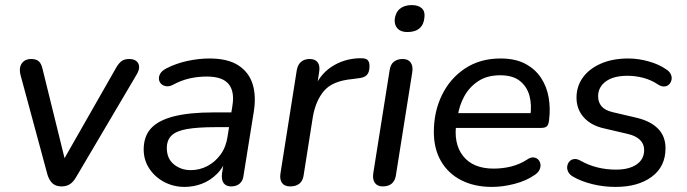

<svg xmlns="http://www.w3.org/2000/svg" viewBox="-20 -726 2700 755"><path d="M222 7Q200 7 187 -4.5Q174 -16 167 -38L61 -430Q56 -449 59.5 -463Q63 -477 74 -485.5Q85 -494 103 -494Q122 -494 132.5 -485Q143 -476 148 -452L242 -71H215L438 -462Q449 -480 460 -487Q471 -494 488 -494Q506 -494 516 -486Q526 -478 527 -464.5Q528 -451 518 -434L279 -29Q268 -10 254.5 -1.5Q241 7 222 7Z M706 9Q663 9 626.5 -10Q590 -29 567.5 -62.5Q545 -96 545 -138Q545 -190 574 -221.5Q603 -253 664 -268.5Q725 -284 820 -284H901L892 -226H830Q757 -226 715 -218.5Q673 -211 654.5 -193Q636 -175 636 -144Q636 -102 664 -79.5Q692 -57 730 -57Q765 -57 795.5 -73Q826 -89 847.5 -118.5Q869 -148 875 -190L894 -311Q903 -366 879 -395.5Q855 -425 793 -425Q758 -425 725 -417.5Q692 -410 659 -392Q645 -385 633 -387Q621 -389 613.5 -396.5Q606 -404 605 -415Q604 -426 610.5 -437Q617 -448 634 -457Q673 -477 717.5 -486.5Q762 -496 804 -496Q875 -496 916.5 -469.5Q958 -443 973 -396.5Q988 -350 978 -287L938 -38Q936 -16 923 -4.5Q910 7 889 7Q869 7 859.5 -6Q850 -19 853 -44L865 -121L873 -109Q860 -69 833.5 -42.5Q807 -16 774 -3.5Q741 9 706 9Z M1121 7Q1099 7 1089 -6.5Q1079 -20 1083 -45L1147 -450Q1151 -472 1164 -483Q1177 -494 1198 -494Q1219 -494 1229 -481Q1239 -468 1235 -443L1224 -371H1213Q1234 -430 1282.5 -462.5Q1331 -495 1393 -497Q1417 -498 1425 -490.5Q1433 -483 1433 -466Q1433 -442 1422.5 -431Q1412 -420 1387 -418L1365 -415Q1288 -408 1254.5 -369Q1221 -330 1210 -265L1174 -37Q1171 -15 1157.5 -4Q1144 7 1121 7Z M1485 7Q1464 7 1454 -7Q1444 -21 1448 -46L1512 -449Q1515 -472 1528.5 -483Q1542 -494 1564 -494Q1585 -494 1595 -480Q1605 -466 1601 -441L1537 -38Q1534 -16 1521 -4.5Q1508 7 1485 7ZM1582 -600Q1557 -600 1544 -613Q1531 -626 1532 -649Q1535 -677 1552.5 -691.5Q1570 -706 1599 -706Q1625 -706 1638.5 -693.5Q1652 -681 1649 -658Q1647 -630 1630 -615Q1613 -600 1582 -600Z M1915 9Q1845 9 1793.5 -17.5Q1742 -44 1714 -92.5Q1686 -141 1686 -207Q1686 -287 1718 -352.5Q1750 -418 1809 -457Q1868 -496 1948 -496Q2006 -496 2045 -475.5Q2084 -455 2107 -420.5Q2130 -386 2137.5 -342.5Q2145 -299 2139 -253Q2137 -235 2130 -229Q2123 -223 2108 -223H1757L1765 -281H2083L2065 -267Q2072 -313 2062 -349.5Q2052 -386 2024 -408Q1996 -430 1947 -430Q1895 -430 1860 -406.5Q1825 -383 1805.5 -347Q1786 -311 1780 -270L1775 -245Q1762 -162 1801 -112.5Q1840 -63 1921 -63Q1956 -63 1989 -71Q2022 -79 2052 -98Q2066 -108 2077.5 -107Q2089 -106 2096 -99Q2103 -92 2105 -81.5Q2107 -71 2102 -59.5Q2097 -48 2084 -39Q2050 -15 2003.5 -3Q1957 9 1915 9Z M2401 9Q2353 9 2309 -2Q2265 -13 2234 -31Q2220 -39 2214.5 -50Q2209 -61 2210.5 -72Q2212 -83 2219 -91Q2226 -99 2237.5 -100.5Q2249 -102 2263 -94Q2295 -76 2330 -67.5Q2365 -59 2402 -59Q2454 -59 2483.5 -79.5Q2513 -100 2513 -136Q2513 -160 2496.5 -176Q2480 -192 2450 -199L2356 -221Q2305 -232 2276 -264Q2247 -296 2247 -342Q2247 -386 2271.5 -420.5Q2296 -455 2342 -475.5Q2388 -496 2451 -496Q2490 -496 2531 -484.5Q2572 -473 2600 -453Q2613 -445 2618 -433.5Q2623 -422 2620.5 -411.5Q2618 -401 2611 -394Q2604 -387 2592.5 -386Q2581 -385 2567 -394Q2542 -411 2511 -419.5Q2480 -428 2447 -428Q2393 -428 2362.5 -406Q2332 -384 2332 -347Q2332 -324 2345.5 -308Q2359 -292 2389 -285L2483 -263Q2538 -250 2567.5 -220Q2597 -190 2597 -143Q2597 -71 2543 -31Q2489 9 2401 9Z"/></svg>

Font: Nunito Medium
Style: Italic
Weight: 500
Designer: Vernon Adams
Foundry: Vernon Adams
Version: Version 3.601